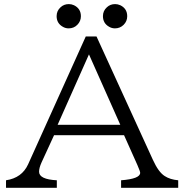

<svg xmlns="http://www.w3.org/2000/svg" viewBox="-20 -899 880 919"><path d="M309.6 -879.4Q322.3 -879.4 334 -874Q367.2 -857.9 367.2 -821.3Q367.2 -797.4 350.1 -780.3Q333.5 -763.2 308.6 -763.2Q293.9 -763.2 281.2 -770.5Q251 -787.1 251 -821.8Q251 -847.2 270 -864.3Q286.1 -879.4 309.6 -879.4ZM531.2 -879.4Q543.5 -879.4 555.7 -874Q588.9 -857.9 588.9 -821.3Q588.9 -797.4 571.8 -780.3Q554.7 -763.2 530.3 -763.2Q515.6 -763.2 502.9 -770.5Q472.7 -787.1 472.7 -821.8Q472.7 -847.2 491.7 -864.3Q507.8 -879.4 531.2 -879.4ZM390.6 -724.6H441.9L711.9 -133.8Q738.8 -74.7 768.6 -56.2Q793.9 -39.6 833 -36.1V0H559.6V-36.1Q650.9 -43 650.9 -71.8Q650.9 -78.6 640.1 -103L637.7 -108.9L573.7 -252H238.8L178.7 -121.1Q167 -95.2 167 -77.1Q167 -40.5 252 -36.1V0H8.8V-36.1Q85 -47.4 114.7 -112.8ZM405.8 -638.7 255.9 -301.8H555.7Z"/></svg>

Font: BIZ UDPMincho
Style: Regular
Weight: 400
Designer: TypeBank Co., Ltd.
Foundry: Morisawa Inc.
Version: Version 1.06